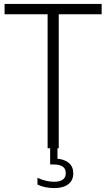

<svg xmlns="http://www.w3.org/2000/svg" viewBox="-20 -760 544 984"><path d="M224 0V-687H3.5V-740H501V-687H281V0ZM259 204Q237 204 214.5 199.8Q192 195.5 172 186V151.5Q197 162.5 217.8 167Q238.5 171.5 257.5 171.5Q285 171.5 301 161Q317 150.5 317 127.5Q317 104 300.8 93.5Q284.5 83 256.5 83H237V-10H274.5V53.5Q311 56.5 333.2 75.5Q355.5 94.5 355.5 128.5Q355.5 165 329.5 184.5Q303.5 204 259 204Z"/></svg>

Font: Encode Sans Cnd Lt
Style: Regular
Weight: 300
Width: 3
Designer: Multiple Designers
Foundry: Impallari Type
Version: Version 3.002; ttfautohint (v1.8.3) -l 8 -r 50 -G 200 -x 14 